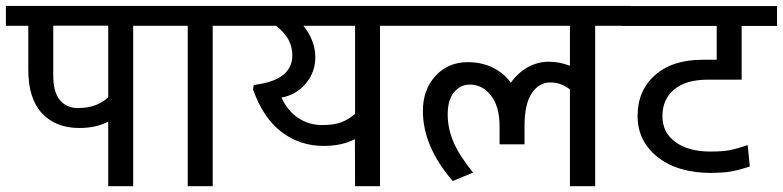

<svg xmlns="http://www.w3.org/2000/svg" viewBox="-35 -645 2711 665"><path d="M339.8 -556.2H149.4V-384.8Q149.4 -325.7 172.6 -298.1Q195.8 -270.5 237.3 -270.5L237.8 -271Q300.3 -271 339.8 -308.1ZM339.8 0V-224.1Q299.3 -201.7 239.3 -201.7Q158.2 -201.7 110.6 -252.4Q63 -303.2 63 -403.3V-555.7H-14.6V-624.5H548.8V-555.7H426.3V0Z M615.2 0V-555.7H519.5V-624.5H824.2V-555.7H701.7V0Z M1080.6 -211.9H1081.1Q1119.1 -211.9 1144.3 -220.5Q1169.4 -229 1194.8 -250.5V-555.7H1015.6Q1034.7 -533.7 1045.9 -504.9Q1057.1 -476.1 1057.1 -447.3Q1057.1 -394.5 1023.7 -355.2Q990.2 -315.9 939.9 -307.1Q961.4 -260.7 998 -236.3Q1034.7 -211.9 1080.6 -211.9ZM1085.9 -139.6Q1003.4 -139.6 939.7 -188.2Q876 -236.8 841.3 -335.4L843.8 -350.6Q913.1 -359.4 945.3 -385Q977.5 -410.6 977.5 -453.1Q977.5 -482.4 964.6 -506.8Q951.7 -531.2 921.4 -555.7H794.9V-624.5H1403.8V-555.7H1281.2V0H1194.8L1194.3 -163.1Q1149.4 -139.6 1085.9 -139.6Z M1939 0V-335Q1909.2 -359.4 1870.4 -359.4Q1831.5 -359.4 1806.6 -321.8Q1781.7 -284.2 1781.7 -208.5V-145H1695.3V-206.5Q1695.3 -276.4 1665.5 -314.2Q1635.7 -352.1 1592.3 -352.1Q1559.6 -352.1 1537.6 -325.4Q1515.6 -298.8 1515.6 -249.3Q1515.6 -199.7 1535.9 -152.6Q1556.2 -105.5 1603.5 -47.4L1533.2 -18.1Q1429.7 -137.2 1429.7 -261.2Q1429.7 -334.5 1473.4 -382.1Q1517.1 -429.7 1585 -429.7Q1632.8 -429.7 1671.1 -411.1Q1709.5 -392.6 1734.4 -358.4Q1758.3 -392.6 1792.7 -411.9Q1827.1 -431.2 1865.2 -431.2Q1903.3 -431.2 1939 -417V-555.7H1374.5V-624.5H2148.9V-555.7H2026.4V0Z M2431.2 -46.4V-45.9Q2312.5 -45.9 2242.9 -100.8Q2173.3 -155.8 2173.3 -243.4Q2173.3 -331.1 2233.4 -384.5Q2293.5 -438 2398.4 -438H2447.3V-555.2H2119.6V-624H2656.2V-555.2H2533.7V-369.1H2417Q2340.8 -369.1 2300 -335Q2259.3 -300.8 2259.3 -243.2Q2259.3 -185.5 2304.7 -152.8Q2350.1 -120.1 2425.3 -120.1Q2466.8 -120.1 2491.7 -124.8Q2516.6 -129.4 2554.7 -142.6L2562 -68.4Q2525.4 -56.2 2498.3 -51.3Q2471.2 -46.4 2431.2 -46.4Z"/></svg>

Font: Yantramanav
Style: Regular
Weight: 400
Version: Version 1.001;PS 1.0;hotconv 1.0.72;makeotf.lib2.5.5900; ttf